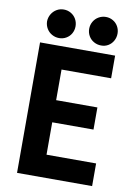

<svg xmlns="http://www.w3.org/2000/svg" viewBox="-99 -980 730 1043"><g transform="rotate(10 266.0 -459.0)"><path d="M70.3 -719.7H484.4V-594.7H210.9V-425.8H438.5V-303.7H210.9V-125H484.4V0H70.3ZM320.3 -838.9Q320.3 -860.4 330.8 -878.7Q341.3 -897 359.6 -907.5Q377.9 -918 399.4 -918Q420.4 -918 438.2 -907.7Q456.1 -897.5 466.3 -879.4Q476.6 -861.3 476.6 -839.8Q476.6 -817.9 466.3 -799.6Q456.1 -781.2 438.5 -770.8Q420.9 -760.3 399.4 -760.7Q377.9 -760.7 359.6 -771Q341.3 -781.2 330.8 -799.3Q320.3 -817.4 320.3 -838.9ZM87.9 -838.9Q88.4 -860.4 99.1 -878.7Q109.9 -897 127.7 -907.5Q145.5 -918 167 -918Q188.5 -918 206.5 -907.5Q224.6 -897 234.9 -878.7Q245.1 -860.4 245.1 -838.9Q245.1 -817.4 234.9 -799.3Q224.6 -781.2 206.8 -771Q189 -760.7 168 -760.7Q146.5 -760.7 128.2 -771Q109.9 -781.2 99.1 -799.3Q88.4 -817.4 87.9 -838.9Z"/></g></svg>

Font: Reddit Sans Strawberry
Style: Bold
Weight: 700
Designer: Stephen Hutchings
Foundry: Reddit
Version: Version 1.013